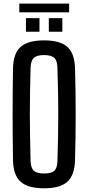

<svg xmlns="http://www.w3.org/2000/svg" viewBox="-20 -1030 487 1058"><path d="M223 7.5Q133 7.5 93 -29Q53 -65.5 51.5 -149.5Q50.5 -220.5 50 -282Q49.5 -343.5 49.5 -401.8Q49.5 -460 50 -520.8Q50.5 -581.5 51.5 -650.5Q53 -735 93 -771.2Q133 -807.5 223 -807.5Q312 -807.5 351.8 -771.2Q391.5 -735 393.5 -650.5Q395.5 -581.5 396.2 -520.8Q397 -460 397 -401.5Q397 -343 396.2 -281.8Q395.5 -220.5 393.5 -149.5Q391.5 -65.5 351.8 -29Q312 7.5 223 7.5ZM223 -74Q263.5 -74 279.8 -89.5Q296 -105 296.5 -145.5Q299 -217 300 -279Q301 -341 301 -399.8Q301 -458.5 300 -520.8Q299 -583 296.5 -654.5Q296 -694.5 279.8 -710.5Q263.5 -726.5 223 -726.5Q182.5 -726.5 166 -710.5Q149.5 -694.5 148.5 -654.5Q146.5 -584.5 145.5 -523Q144.5 -461.5 144.5 -402.5Q144.5 -343.5 145.5 -281Q146.5 -218.5 148.5 -145.5Q149.5 -105 166 -89.5Q182.5 -74 223 -74ZM249 -855V-930H323.5V-855ZM123 -855V-930H197.5V-855ZM86.5 -1010H361V-962H86.5Z"/></svg>

Font: Big Shoulders Text Thin SemiBold
Style: Regular
Weight: 600
Version: Version 2.002